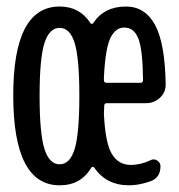

<svg xmlns="http://www.w3.org/2000/svg" viewBox="-20 -550 540 580"><path d="M205.6 -419.9Q191.4 -465.8 160.2 -465.8Q128.9 -465.8 114.3 -419.9Q99.6 -374 99.6 -260.3Q99.6 -146.5 114.3 -100.1Q128.9 -53.7 160.2 -53.7Q191.4 -53.7 205.6 -100.1Q219.7 -146.5 219.7 -260.3Q219.7 -374 205.6 -419.9ZM355.5 -466.8Q328.1 -466.8 313 -434.1Q297.9 -401.4 293.9 -315.4V-307.6Q293.9 -299.8 302.7 -299.8H404.3Q412.1 -299.8 412.1 -308.6Q411.1 -400.4 397.9 -433.6Q384.8 -466.8 355.5 -466.8ZM160.2 9.8Q20.5 9.8 20 -260.3Q19.5 -530.3 160.2 -530.3Q220.7 -530.3 252.9 -480.5Q253.9 -478.5 256.8 -478Q259.8 -477.5 261.7 -480.5Q294.9 -530.3 360.4 -530.3Q418 -530.3 448.2 -475.1Q478.5 -419.9 480.5 -294.9Q480.5 -270.5 462.9 -254.4Q445.3 -238.3 420.9 -238.3H302.7Q294.9 -238.3 294.9 -230.5Q294.9 -226.6 294.4 -218.3Q293.9 -210 293.9 -207Q297.9 -118.2 317.9 -85Q337.9 -51.8 375 -51.8Q405.3 -51.8 435.5 -66.4Q445.3 -71.3 455.1 -64.9Q464.8 -58.6 464.8 -47.9Q464.8 -12.7 433.6 -2Q399.4 9.8 370.1 9.8Q300.8 9.8 264.6 -43.9Q263.7 -45.9 260.7 -45.9Q257.8 -45.9 255.9 -43.9Q224.6 9.8 160.2 9.8Z"/></svg>

Font: Rounded Mgen+ 1mn regular
Style: Regular
Weight: 400
Designer: [Source Han Sans]
Ryoko NISHIZUKA  (kana & ideographs); Paul D. Hunt (Latin, Greek & Cyrillic); Wenlong ZHANG  (bopomofo
Version: Version 1.059.20150602